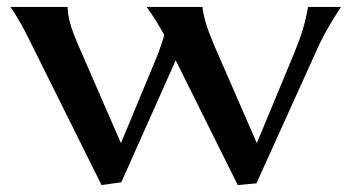

<svg xmlns="http://www.w3.org/2000/svg" viewBox="-20 -528 1014 554"><path d="M666 6 720 1 891 -377C909 -419 934 -463 964 -508H869C860 -459 851 -429 829 -375L721 -115L596 -402C577 -448 568 -476 564 -508H403C425 -478 440 -452 454 -427C450 -412 444 -396 437 -375L329 -115L204 -402C183 -451 176 -479 175 -508H10C37 -469 54 -435 71 -400L273 6L330 -2L487 -354Z"/></svg>

Font: Coconat Demi
Style: Regular
Weight: 400
Designer: Sara Lavazza
Foundry: Collletttivo
Version: Version 1.000;Glyphs 3.2 (3217)